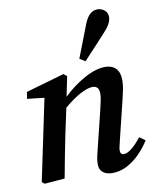

<svg xmlns="http://www.w3.org/2000/svg" viewBox="-87 -838 751 920"><g transform="rotate(-10 288.5 -378.5)"><path d="M57 8 44 -2 127 -398 44 -407 49 -440 236 -494 252 -481 232 -384Q282 -432 337.5 -462.5Q393 -493 439 -493Q471 -493 490 -474Q509 -455 509 -417Q509 -395 504.5 -372Q500 -349 494 -325L448 -137Q444 -119 441 -107Q438 -95 438 -87Q438 -66 455 -66Q488 -66 541 -133L569 -113Q550 -82 521.5 -52.5Q493 -23 458.5 -4.5Q424 14 385 14Q356 14 339.5 0Q323 -14 323 -39Q323 -59 327.5 -79Q332 -99 339 -126L379 -289Q385 -314 389.5 -335.5Q394 -357 394 -370Q394 -392 385.5 -400.5Q377 -409 363 -409Q339 -409 303 -390Q267 -371 222 -333L196 -212Q185 -159 175 -106.5Q165 -54 155 0ZM324 -553Q340 -593 355 -633Q370 -673 386 -713Q399 -745 415 -758Q431 -771 450 -771Q469 -771 484 -759Q499 -747 499 -726Q499 -695 464 -658Q436 -627 408 -597Q380 -567 351 -536Z"/></g></svg>

Font: Source Serif 4 Semibold
Style: Italic
Weight: 600
Italic angle: -12°
Designer: Frank Grießhammer
Foundry: Adobe
Version: Version 4.005;hotconv 1.1.0;makeotfexe 2.6.0